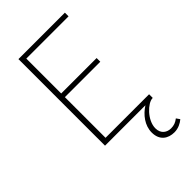

<svg xmlns="http://www.w3.org/2000/svg" viewBox="-263 -741 1035 1035"><g transform="rotate(-45 255.0 -223.0)"><path d="M416 214C446 214 472 200 488 186L474 166C456 180 440 186 418 186C388 186 358 168 358 126C358 64 426 0 462 0H464V-28H132V-338H402V-366H132V-632H454V-660H100V0H408C364 28 328 74 328 128C328 188 368 214 416 214Z"/></g></svg>

Font: Source Sans Pro ExtraLight
Style: Regular
Weight: 200
Designer: Paul D. Hunt
Foundry: Adobe Systems Incorporated
Version: Version 3.006;hotconv 1.0.111;makeotfexe 2.5.65597